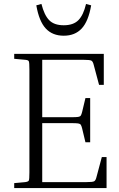

<svg xmlns="http://www.w3.org/2000/svg" viewBox="-20 -953 605 973"><path d="M496 -157H520V0H52V-25L107 -30Q123 -32 126 -38Q129 -44 129 -79V-601Q129 -636 126 -642.5Q123 -649 107 -650L52 -655V-680H506V-523H482L455 -624Q451 -641 443.5 -645.5Q436 -650 401 -650H194V-359H342Q366 -359 376 -360.5Q386 -362 389.5 -367.5Q393 -373 396 -385L413 -456H437V-232H413L396 -303Q393 -315 389.5 -320.5Q386 -326 376 -327.5Q366 -329 342 -329H194V-30H415Q450 -30 457.5 -34.5Q465 -39 469 -56ZM303 -825Q352 -825 377.5 -851Q403 -877 416 -933L442 -926Q428 -845 394 -808.5Q360 -772 303 -772Q246 -772 212 -808.5Q178 -845 164 -926L190 -933Q204 -877 229 -851Q254 -825 303 -825Z"/></svg>

Font: Inria Serif Light
Style: Regular
Weight: 300
Designer: Black Foundry Team
Foundry: Black Foundry
Version: Version 1.000; ttfautohint (v1.8.3)